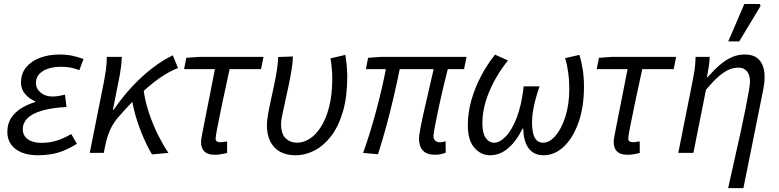

<svg xmlns="http://www.w3.org/2000/svg" viewBox="-20 -774 3943 972"><path d="M169.8 12Q124 12 89.3 -2.3Q54.6 -16.6 35.9 -43.1Q17.1 -69.7 17.1 -105.4Q17.1 -148.7 37.6 -178.6Q58.2 -208.6 90.7 -227.8Q123.1 -247 158.3 -257.4V-261.4Q129.6 -272.4 107.9 -297.2Q86.2 -322 86.2 -356Q86.2 -401.3 112.1 -432.8Q137.9 -464.4 182.1 -481.2Q226.3 -498 280.3 -498Q316 -498 344 -492.2Q371.9 -486.4 402.7 -475.4L381.7 -419Q355 -428.8 334.5 -432.3Q314 -435.8 288.7 -435.8Q252 -435.8 223.5 -426.4Q195.1 -417.1 178.5 -398.7Q162 -380.3 162 -354.6Q162 -325 185.7 -305.2Q209.4 -285.5 244.4 -285.5Q261.3 -285.5 276 -287.9Q290.7 -290.3 309 -294.7L316.7 -232.4Q239.9 -228.2 190.9 -213.4Q142 -198.6 118.7 -175Q95.4 -151.4 95.4 -119.9Q95.4 -87.3 120.7 -69.1Q146 -50.8 188.4 -50.8Q215.9 -50.8 238.8 -55Q261.7 -59.2 286.2 -68.7Q310.7 -78.1 340.8 -95.4L369.3 -46Q333.2 -23.6 301.8 -11.1Q270.3 1.4 238.7 6.7Q207 12 169.8 12Z M434.3 0 504.8 -353.4Q510.8 -382.7 515.8 -418.5Q520.8 -454.3 520.8 -486.1H596.6Q596.6 -466.8 592.6 -435.8Q588.6 -404.7 582.6 -374L551.5 -218.3H555.5Q599.2 -282.4 649.5 -336.2Q699.8 -389.9 752.2 -430Q804.7 -470.1 854.8 -494L881.2 -429.7Q835.4 -412 786.7 -377.8Q737.9 -343.5 685.4 -293.4Q632.9 -243.3 576.5 -177.9Q553 -151 537.2 -115.7Q521.4 -80.4 511.5 -31.3L505.5 0ZM749.7 7.8Q737.3 -12 722.6 -42.2Q707.9 -72.4 693 -109.7Q678.2 -147 666.3 -188.2Q654.5 -229.4 647.7 -270.9L707.3 -317.2Q713.4 -270.8 727.2 -224.5Q741 -178.1 759.3 -135.7Q777.6 -93.3 797.1 -58.4Q816.5 -23.5 832.5 0Z M1066.3 9.5Q1031.9 9.5 1014.9 -7.1Q997.8 -23.6 997.8 -53.8Q997.8 -62.4 999.5 -72.8Q1001.2 -83.1 1003.3 -95.2L1068.1 -424H911.8L923.2 -481.4L990.2 -486.1H1314L1301.4 -424H1142.4Q1121.4 -329.1 1105.5 -253Q1089.5 -177 1080.5 -129.5Q1071.5 -82.1 1071.5 -72.5Q1071.5 -62.5 1077.9 -58.3Q1084.3 -54.1 1093.7 -54.1Q1104.3 -54.1 1112.7 -55.6Q1121.1 -57.1 1129.5 -58.1L1129.8 0.5Q1115.1 3.9 1100.2 6.7Q1085.4 9.5 1066.3 9.5Z M1475.6 12Q1430.1 12 1397.7 -5.9Q1365.3 -23.9 1348.3 -58Q1331.2 -92.1 1331.2 -139.8Q1331.2 -161.2 1336.7 -193.4Q1342.1 -225.5 1350.6 -263.8Q1359 -302.1 1367.5 -341.9Q1375.9 -381.7 1381.7 -418.7Q1387.5 -455.6 1388.3 -485.4L1462.6 -488.1Q1462.6 -460.7 1456.5 -422.9Q1450.4 -385.2 1441.6 -342.9Q1432.8 -300.6 1423.9 -261.4Q1415.1 -222.2 1409 -192Q1402.9 -161.7 1402.9 -148Q1402.9 -95.7 1426.4 -73.6Q1450 -51.5 1484.2 -51.5Q1516.4 -51.5 1547.7 -71.5Q1579 -91.5 1604.9 -132Q1630.8 -172.5 1646.5 -233.9Q1662.2 -295.3 1662.2 -377.6Q1662.2 -400.1 1659.6 -428.5Q1657 -457 1653.1 -478.5L1728.2 -496.1Q1733.2 -466.7 1735.6 -438Q1738 -409.4 1738 -386.9Q1738 -284.6 1716.1 -209.5Q1694.1 -134.3 1656.7 -85.4Q1619.3 -36.4 1572.6 -12.2Q1525.8 12 1475.6 12Z M2182.4 9.5Q2140.7 9.5 2120.9 -11.8Q2101.1 -33 2101.1 -72.3Q2101.1 -88 2108.5 -126.2Q2115.8 -164.5 2127.5 -215.7Q2139.2 -266.8 2151.8 -321.4Q2164.5 -375.9 2175.3 -424H2003.6Q1989.5 -353.4 1972.1 -279.3Q1954.7 -205.2 1934.9 -132.5Q1915.2 -59.7 1893.5 6.9L1818.4 0Q1855.2 -103.5 1884.7 -214.2Q1914.3 -324.8 1933.5 -424H1832.2L1843.6 -481.4L1911.3 -486.1H2341.9L2329.2 -424H2246.9Q2236.4 -384.4 2226 -340Q2215.7 -295.7 2206.2 -252.8Q2196.7 -209.9 2189.5 -174.2Q2182.3 -138.5 2178.2 -115.2Q2174.2 -92 2174.2 -87Q2174.2 -70.2 2183.3 -62Q2192.5 -53.7 2209.8 -53.7Q2214.8 -53.7 2221.1 -55.2Q2227.3 -56.7 2235.6 -59L2236.6 -1.1Q2227.7 2.6 2213.6 6.1Q2199.6 9.5 2182.4 9.5Z M2460.9 12Q2414.9 12 2381.6 -25.9Q2348.4 -63.8 2348.4 -139.2Q2348.4 -203.4 2366.3 -266.8Q2384.3 -330.3 2415.4 -389Q2446.4 -447.7 2486 -497.4L2551.4 -467.9Q2489.1 -389.1 2455.6 -307.3Q2422 -225.6 2422 -148.8Q2422 -100.2 2438.9 -75.9Q2455.8 -51.5 2481.3 -51.5Q2509.8 -51.5 2540.6 -83.3Q2571.5 -115.1 2596 -178.5Q2620.6 -241.9 2631.3 -336.9H2711.5Q2702.4 -311.6 2693.5 -280Q2684.6 -248.5 2679 -216.2Q2673.3 -183.9 2673.3 -157Q2673.3 -102 2687.3 -76.8Q2701.3 -51.5 2730 -51.5Q2762 -51.5 2792.3 -86.7Q2822.5 -121.9 2842.3 -183.7Q2862.1 -245.5 2862.1 -325.5Q2862.1 -366.5 2856.7 -406.3Q2851.3 -446.2 2841 -479.8L2913.4 -496.1Q2924.4 -460.4 2930.4 -420Q2936.4 -379.6 2936.4 -337Q2936.4 -231.8 2908.4 -153.3Q2880.4 -74.9 2834 -31.4Q2787.5 12 2731.7 12Q2683.2 12 2656.7 -22.7Q2630.1 -57.4 2629.2 -122.6H2625.2Q2594.2 -59.4 2552.6 -23.7Q2511 12 2460.9 12Z M3155.3 9.5Q3120.9 9.5 3103.9 -7.1Q3086.8 -23.6 3086.8 -53.8Q3086.8 -62.4 3088.5 -72.8Q3090.2 -83.1 3092.3 -95.2L3157.1 -424H3000.8L3012.2 -481.4L3079.2 -486.1H3403L3390.4 -424H3231.4Q3210.4 -329.1 3194.5 -253Q3178.5 -177 3169.5 -129.5Q3160.5 -82.1 3160.5 -72.5Q3160.5 -62.5 3166.9 -58.3Q3173.3 -54.1 3182.7 -54.1Q3193.3 -54.1 3201.7 -55.6Q3210.1 -57.1 3218.5 -58.1L3218.8 0.5Q3204.1 3.9 3189.2 6.7Q3174.4 9.5 3155.3 9.5Z M3666.2 178.5Q3682.8 103.2 3699.1 31Q3715.4 -41.2 3729.6 -105.9Q3743.8 -170.6 3754.2 -223.3Q3764.6 -275.9 3770.7 -311.5Q3776.9 -347.1 3776.9 -360.9Q3776.9 -394.4 3761.5 -413Q3746 -431.6 3718.9 -431.6Q3694.4 -431.6 3670.6 -421.6Q3646.7 -411.6 3618.7 -387.3Q3590.7 -363 3554.1 -320.1L3490.3 0H3413.8L3484.3 -353.6Q3490.3 -383 3495.4 -413.6Q3500.5 -444.3 3501.5 -486.1H3573Q3572 -459 3567.4 -431.7Q3562.9 -404.3 3558.6 -382.4H3561Q3596.1 -421.4 3626.2 -446.9Q3656.3 -472.4 3686.3 -485.2Q3716.3 -498.1 3751.1 -498.1Q3801.4 -498.1 3826.1 -467.8Q3850.8 -437.5 3850.8 -384.9Q3850.8 -368.2 3848.6 -349.6Q3846.4 -331 3841.4 -308L3743.5 178.5ZM3666.7 -564.4 3748.1 -753.6H3825.9L3830.8 -744.4L3722.3 -564.4Z"/></svg>

Font: Source Sans 3
Style: Italic
Weight: 200
Italic angle: -11°
Designer: Paul D. Hunt
Foundry: Adobe
Version: Version 3.046;hotconv 1.0.118;makeotfexe 2.5.65603